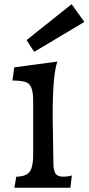

<svg xmlns="http://www.w3.org/2000/svg" viewBox="-20 -879 415 899"><path d="M248.5 -590.8Q226.6 -527.3 226.6 -340.8L230 -113.3Q230 -83.5 239.3 -67.6Q248.5 -51.8 276.4 -51.8Q298.8 -51.8 316.4 -57.6L309.6 0H47.4L56.2 -51.8Q104 -51.8 121.1 -78.1Q135.3 -100.6 135.3 -152.8V-408.2Q135.3 -469.2 113.8 -487.3Q96.7 -502 38.6 -502L46.4 -563.5ZM104.5 -691.4 315.4 -859.4 375 -776.4 140.1 -636.2Z"/></svg>

Font: HeadlandOne
Style: Regular
Weight: 400
Designer: Gary Lonergan
Foundry: Sorkin Type Co.
Version: Version 1.002